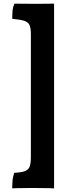

<svg xmlns="http://www.w3.org/2000/svg" viewBox="-20 -762 351 1051"><path d="M247 268 156 267 73 268Q65 269 47 269Q47 240 49 222.5Q51 205 58 184Q98 182 117 174.5Q136 167 142.5 149.5Q149 132 149 96V-575Q149 -609 141.5 -625Q134 -641 113 -648Q92 -655 47 -659Q47 -689 49 -707Q51 -725 59 -742Q104 -741 180 -741Q240 -741 276 -742V269Q256 269 247 268Z"/></svg>

Font: Vollkorn SC Black
Style: Regular
Weight: 900
Designer: Friedrich Althausen
Foundry: Friedrich Althausen
Version: Version 4.015